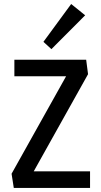

<svg xmlns="http://www.w3.org/2000/svg" viewBox="-20 -919 493 939"><path d="M47.4 0 36.6 -69.3 303.2 -545.9H50.3V-627H401.4L410.6 -556.2L145 -81.1H420.4V0ZM231.4 -678.7 192.4 -714.4 328.1 -899.4 396.5 -844.2Z"/></svg>

Font: Anaheim SemiBold
Style: Regular
Weight: 600
Version: Version 2.001